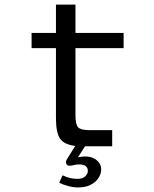

<svg xmlns="http://www.w3.org/2000/svg" viewBox="-20 -640 672 840"><path d="M322.1 180.1Q301.4 180.1 278.7 174.1Q256.1 168.1 239.1 159.5L253.6 126.9Q270.7 135.2 286.2 138.8Q301.7 142.5 317.8 142.5Q342.7 142.5 353.5 131Q364.4 119.5 364.4 108.1Q364.4 94.4 355 86.8Q345.5 79.3 324.2 79.3Q314.9 79.3 304.7 81.8Q294.5 84.4 286.7 85Q273.8 86.1 270 76.4Q266.2 66.7 273.2 56.1L309.1 -1.6Q261.6 -7.1 243.2 -32.8Q224.8 -58.5 224.8 -123.6V-429.5H118.2V-496H224.8V-620H310.1V-496H520.8V-429.5H310.1V-135.9Q310.1 -95.4 321.7 -83.1Q333.3 -70.8 368.2 -70.8H470.8V0H352L321 48.3Q329.9 46.3 338.4 45.4Q346.9 44.6 352.8 44.6Q373.3 44.6 388.8 51.9Q404.2 59.2 413.5 71.8Q422.7 84.4 422.7 101.5Q422.7 121 410.6 139.3Q398.5 157.5 375.9 168.8Q353.3 180.1 322.1 180.1Z"/></svg>

Font: Atkinson Hyperlegible Mono ExtraLight
Style: Regular
Weight: 200
Monospace: yes
Designer: Elliott Scott, Megan Eiswerth, Linus Boman, Theodore Petrosky, Letters from Sweden
Foundry: Applied Design Works, Letters from Sweden
Version: Version 2.001